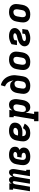

<svg xmlns="http://www.w3.org/2000/svg" viewBox="1903 -2682 990 4843"><g transform="rotate(-90 2398.5 -260.0)"><path d="M-3 0 67 -426H35L36 -520H197L186 -456Q194 -470 203.5 -483.5Q213 -497 226 -507.5Q239 -518 254.5 -523Q270 -528 286 -528Q304 -528 320.5 -520.5Q337 -513 346.5 -499Q356 -485 360.5 -467.5Q365 -450 366 -432Q372 -450 382.5 -467.5Q393 -485 407 -499Q421 -513 439 -520.5Q457 -528 476 -528Q494 -528 510 -521Q526 -514 535.5 -500.5Q545 -487 550 -470Q555 -453 556 -435.5Q557 -418 555.5 -400Q554 -382 551 -364L506 -94H538V0H377L440 -383Q442 -392 441.5 -400.5Q441 -409 438 -417Q435 -425 428 -429.5Q421 -434 412 -434Q403 -434 395 -428.5Q387 -423 381.5 -415Q376 -407 372 -398Q368 -389 365.5 -380.5Q363 -372 361 -363Q359 -354 358 -345L301 0H187L250 -383Q252 -392 251.5 -400.5Q251 -409 248 -417Q245 -425 238 -429.5Q231 -434 222 -434Q213 -434 205 -428.5Q197 -423 191.5 -415Q186 -407 182 -398Q178 -389 175.5 -380.5Q173 -372 171 -363Q169 -354 168 -345L111 0Z M864 8Q831 8 799.5 2.5Q768 -3 741.5 -17.5Q715 -32 695 -55Q675 -78 665 -107.5Q655 -137 654.5 -169Q654 -201 659 -234L676 -334Q680 -361 689.5 -387.5Q699 -414 716 -437.5Q733 -461 756 -479Q779 -497 805 -508.5Q831 -520 858.5 -524Q886 -528 912 -528Q940 -528 967 -525Q994 -522 1018.5 -513Q1043 -504 1064 -489.5Q1085 -475 1098.5 -453.5Q1112 -432 1116.5 -405.5Q1121 -379 1117 -351Q1115 -337 1109 -322Q1103 -307 1092 -295.5Q1081 -284 1066.5 -276Q1052 -268 1038 -262Q1055 -253 1068 -239.5Q1081 -226 1088.5 -208.5Q1096 -191 1098 -171Q1100 -151 1096 -131Q1092 -107 1080.5 -84.5Q1069 -62 1049.5 -45.5Q1030 -29 1006.5 -18.5Q983 -8 959.5 -2Q936 4 912 6Q888 8 864 8ZM865 -102Q875 -102 884.5 -102.5Q894 -103 904 -105Q914 -107 924 -110Q934 -113 943 -118.5Q952 -124 958.5 -132.5Q965 -141 967 -151Q969 -167 961 -180Q953 -193 939.5 -200Q926 -207 910.5 -209Q895 -211 879 -211H846L864 -321H897Q910 -321 923.5 -322.5Q937 -324 950.5 -328.5Q964 -333 974.5 -343.5Q985 -354 987 -367Q990 -381 983 -392Q976 -403 964.5 -408.5Q953 -414 939.5 -416Q926 -418 913 -418Q893 -418 873.5 -410.5Q854 -403 839 -388Q824 -373 816.5 -354Q809 -335 806 -316L789 -216Q786 -195 787 -174.5Q788 -154 798 -137Q808 -120 826 -111Q844 -102 865 -102Z M1466 8Q1433 8 1401.5 2.5Q1370 -3 1343 -17.5Q1316 -32 1296 -55Q1276 -78 1265.5 -107Q1255 -136 1254.5 -168.5Q1254 -201 1259 -234L1276 -334Q1280 -361 1290 -387.5Q1300 -414 1317 -438Q1334 -462 1357.5 -480Q1381 -498 1408 -509Q1435 -520 1462.5 -524Q1490 -528 1517 -528Q1545 -528 1572.5 -525Q1600 -522 1625 -513Q1650 -504 1671.5 -489Q1693 -474 1707.5 -452.5Q1722 -431 1725.5 -403.5Q1729 -376 1724 -348Q1720 -322 1708 -297Q1696 -272 1675 -252.5Q1654 -233 1629 -221Q1604 -209 1578 -202Q1552 -195 1525.5 -192.5Q1499 -190 1473 -190Q1451 -190 1429 -191Q1407 -192 1386 -194Q1385 -175 1390 -157Q1395 -139 1407 -126Q1419 -113 1437.5 -107Q1456 -101 1475 -101Q1492 -101 1509.5 -105.5Q1527 -110 1542 -120.5Q1557 -131 1568.5 -146Q1580 -161 1587 -177L1701 -134Q1686 -102 1660.5 -73.5Q1635 -45 1603 -26Q1571 -7 1535.5 0.5Q1500 8 1466 8ZM1473 -299Q1485 -299 1497.5 -300Q1510 -301 1521.5 -303.5Q1533 -306 1545.5 -310.5Q1558 -315 1568 -322.5Q1578 -330 1585.5 -341Q1593 -352 1595 -364Q1597 -379 1590 -391Q1583 -403 1571 -409Q1559 -415 1545 -417Q1531 -419 1517 -419Q1497 -419 1477 -412Q1457 -405 1441 -390Q1425 -375 1416.5 -355.5Q1408 -336 1405 -316L1403 -303Q1421 -301 1438 -300Q1455 -299 1473 -299Z M2004 215H1763V105H1811L1897 -410H1864V-520H2048L2035 -441Q2046 -460 2061 -477Q2076 -494 2095 -506Q2114 -518 2135.5 -523Q2157 -528 2177 -528Q2206 -528 2232 -519.5Q2258 -511 2276 -492.5Q2294 -474 2304.5 -449Q2315 -424 2318.5 -397Q2322 -370 2320.5 -342Q2319 -314 2314 -286L2298 -186Q2294 -163 2287.5 -140Q2281 -117 2270.5 -95.5Q2260 -74 2244.5 -54Q2229 -34 2209.5 -19.5Q2190 -5 2166 1.5Q2142 8 2119 8Q2092 8 2067.5 0.5Q2043 -7 2024.5 -23.5Q2006 -40 1995.5 -63Q1985 -86 1980 -111L1944 105H2004ZM2062 -102Q2081 -102 2100.5 -109.5Q2120 -117 2134.5 -132Q2149 -147 2156.5 -166Q2164 -185 2167 -204L2184 -304Q2186 -317 2187 -330.5Q2188 -344 2186 -356.5Q2184 -369 2179.5 -380.5Q2175 -392 2166.5 -401Q2158 -410 2145.5 -414Q2133 -418 2120 -418Q2102 -418 2084 -413Q2066 -408 2051 -396Q2036 -384 2027.5 -366.5Q2019 -349 2017 -332L2000 -232Q1998 -217 1997 -203Q1996 -189 1997 -175Q1998 -161 2002 -147.5Q2006 -134 2013.5 -123.5Q2021 -113 2034.5 -107.5Q2048 -102 2062 -102Z M2657 8Q2626 8 2595.5 3Q2565 -2 2539 -15.5Q2513 -29 2493.5 -51Q2474 -73 2464 -101Q2454 -129 2453 -160Q2452 -191 2458 -223L2473 -318Q2477 -340 2483.5 -362.5Q2490 -385 2501 -406Q2512 -427 2528.5 -445.5Q2545 -464 2565.5 -476.5Q2586 -489 2608.5 -494.5Q2631 -500 2653 -500Q2676 -500 2698.5 -495.5Q2721 -491 2738.5 -479.5Q2756 -468 2769 -450.5Q2782 -433 2790 -413Q2787 -449 2776.5 -483.5Q2766 -518 2747.5 -546.5Q2729 -575 2701 -596Q2673 -617 2640 -628L2671 -735Q2720 -724 2761 -699.5Q2802 -675 2833.5 -640Q2865 -605 2885.5 -561.5Q2906 -518 2916 -470Q2926 -422 2923 -371Q2920 -320 2911 -269L2896 -175Q2891 -149 2881.5 -123Q2872 -97 2854 -74.5Q2836 -52 2812.5 -35.5Q2789 -19 2763.5 -9Q2738 1 2711 4.5Q2684 8 2657 8ZM2658 -102Q2676 -102 2695 -107.5Q2714 -113 2729.5 -125.5Q2745 -138 2754 -156Q2763 -174 2766 -193L2779 -272Q2781 -286 2782 -299.5Q2783 -313 2781 -326.5Q2779 -340 2774 -352Q2769 -364 2760 -373Q2751 -382 2738 -386Q2725 -390 2711 -390Q2693 -390 2674 -385Q2655 -380 2639.5 -367Q2624 -354 2615 -336Q2606 -318 2603 -300L2588 -205Q2585 -186 2586 -167Q2587 -148 2596 -132.5Q2605 -117 2622 -109.5Q2639 -102 2658 -102Z M3257 8Q3224 8 3193 2Q3162 -4 3136 -18.5Q3110 -33 3091.5 -56.5Q3073 -80 3064 -109Q3055 -138 3054.5 -170Q3054 -202 3059 -234L3076 -334Q3080 -361 3090 -387.5Q3100 -414 3117 -437.5Q3134 -461 3157.5 -479.5Q3181 -498 3208 -509Q3235 -520 3262 -524Q3289 -528 3316 -528Q3349 -528 3380 -522Q3411 -516 3437 -501.5Q3463 -487 3482 -463.5Q3501 -440 3510 -411Q3519 -382 3519 -350Q3519 -318 3514 -286L3498 -186Q3493 -159 3483 -132.5Q3473 -106 3456 -82.5Q3439 -59 3415.5 -40.5Q3392 -22 3365.5 -11Q3339 0 3311.5 4Q3284 8 3257 8ZM3257 -102Q3277 -102 3297 -109Q3317 -116 3332.5 -130.5Q3348 -145 3356 -164.5Q3364 -184 3367 -204L3384 -304Q3387 -324 3386.5 -344Q3386 -364 3378.5 -381.5Q3371 -399 3354 -408.5Q3337 -418 3317 -418Q3297 -418 3277 -411Q3257 -404 3241.5 -389.5Q3226 -375 3217.5 -355.5Q3209 -336 3206 -316L3189 -216Q3186 -196 3187 -176Q3188 -156 3195.5 -138.5Q3203 -121 3220 -111.5Q3237 -102 3257 -102Z M3863 8Q3836 8 3810 5Q3784 2 3759.5 -5.5Q3735 -13 3713.5 -26Q3692 -39 3677.5 -58.5Q3663 -78 3656 -103.5Q3649 -129 3654 -156Q3656 -170 3661.5 -184Q3667 -198 3676 -210.5Q3685 -223 3695.5 -234Q3706 -245 3718 -254.5Q3730 -264 3743.5 -271.5Q3757 -279 3770.5 -285.5Q3784 -292 3798.5 -297Q3813 -302 3827 -306.5Q3841 -311 3855 -314.5Q3869 -318 3884 -321.5Q3899 -325 3913 -328Q3927 -331 3940.5 -336.5Q3954 -342 3966.5 -353Q3979 -364 3981 -378Q3983 -391 3974.5 -399.5Q3966 -408 3955 -412Q3944 -416 3931.5 -417.5Q3919 -419 3906 -419Q3882 -419 3857.5 -412.5Q3833 -406 3810 -393L3799 -328H3683L3706 -465Q3752 -495 3803.5 -511.5Q3855 -528 3906 -528Q3933 -528 3959 -525Q3985 -522 4009 -514.5Q4033 -507 4054 -493.5Q4075 -480 4089.5 -460.5Q4104 -441 4110 -416Q4116 -391 4112 -364Q4110 -350 4104 -336Q4098 -322 4089.5 -309.5Q4081 -297 4070.5 -286Q4060 -275 4047.5 -265.5Q4035 -256 4022 -248.5Q4009 -241 3995 -234.5Q3981 -228 3967.5 -223Q3954 -218 3939 -213.5Q3924 -209 3910 -205.5Q3896 -202 3882 -198.5Q3868 -195 3853.5 -192Q3839 -189 3825 -183.5Q3811 -178 3799 -167Q3787 -156 3784 -142Q3782 -129 3791 -120.5Q3800 -112 3812 -108Q3824 -104 3837 -102.5Q3850 -101 3863 -101Q3888 -101 3914 -108Q3940 -115 3964 -127L3974 -192H4090L4068 -55Q4021 -24 3968 -8Q3915 8 3863 8Z M4457 8Q4424 8 4393 2Q4362 -4 4336 -18.5Q4310 -33 4291.5 -56.5Q4273 -80 4264 -109Q4255 -138 4254.5 -170Q4254 -202 4259 -234L4276 -334Q4280 -361 4290 -387.5Q4300 -414 4317 -437.5Q4334 -461 4357.5 -479.5Q4381 -498 4408 -509Q4435 -520 4462 -524Q4489 -528 4516 -528Q4549 -528 4580 -522Q4611 -516 4637 -501.5Q4663 -487 4682 -463.5Q4701 -440 4710 -411Q4719 -382 4719 -350Q4719 -318 4714 -286L4698 -186Q4693 -159 4683 -132.5Q4673 -106 4656 -82.5Q4639 -59 4615.5 -40.5Q4592 -22 4565.5 -11Q4539 0 4511.5 4Q4484 8 4457 8ZM4457 -102Q4477 -102 4497 -109Q4517 -116 4532.5 -130.5Q4548 -145 4556 -164.5Q4564 -184 4567 -204L4584 -304Q4587 -324 4586.5 -344Q4586 -364 4578.5 -381.5Q4571 -399 4554 -408.5Q4537 -418 4517 -418Q4497 -418 4477 -411Q4457 -404 4441.5 -389.5Q4426 -375 4417.5 -355.5Q4409 -336 4406 -316L4389 -216Q4386 -196 4387 -176Q4388 -156 4395.5 -138.5Q4403 -121 4420 -111.5Q4437 -102 4457 -102Z"/></g></svg>

Font: Iosevka HT Extrabold Extended
Style: Italic
Weight: 800
Width: 7
Italic angle: -9°
Monospace: yes
Designer: Belleve Invis
Foundry: Belleve Invis
Version: Version 32.3.0; ttfautohint (v1.8.4)